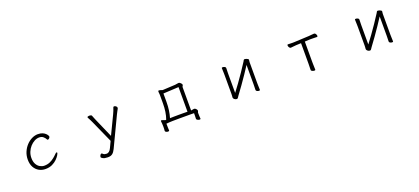

<svg xmlns="http://www.w3.org/2000/svg" viewBox="45 -1517 5910 2710"><g transform="rotate(-20 3000.0 -162.0)"><path d="M709 -142Q709 -152 701 -152Q693 -152 680 -139Q657 -115 627.5 -91Q598 -67 561 -50.5Q524 -34 476 -34Q444 -34 412.5 -51.5Q381 -69 360.5 -105.5Q340 -142 340 -199Q340 -246 357.5 -288.5Q375 -331 404.5 -363.5Q434 -396 469.5 -415Q505 -434 541 -434Q576 -434 599 -416.5Q622 -399 639 -367Q642 -362 648 -362Q659 -362 670.5 -374Q682 -386 682 -400Q682 -403 675 -416Q668 -429 652 -444.5Q636 -460 608.5 -472Q581 -484 539 -484Q493 -484 447.5 -461.5Q402 -439 365 -399Q328 -359 306 -306.5Q284 -254 284 -194Q284 -126 310.5 -79Q337 -32 380.5 -8Q424 16 476 16Q535 16 578.5 -5Q622 -26 651 -55Q680 -84 694.5 -109Q709 -134 709 -142Z M1356 161H1366Q1404 161 1429 141.5Q1454 122 1474 80L1685 -363Q1694 -382 1705 -402Q1716 -422 1724 -437Q1727 -443 1727 -449Q1727 -464 1713 -474.5Q1699 -485 1686 -485Q1675 -485 1672 -476Q1665 -453 1655 -428.5Q1645 -404 1635 -383L1503 -108L1378 -393Q1370 -412 1362.5 -430.5Q1355 -449 1348 -467Q1346 -474 1335 -477.5Q1324 -481 1312 -481Q1300 -481 1290.5 -477.5Q1281 -474 1281 -466Q1281 -464 1283 -460Q1292 -445 1304.5 -419.5Q1317 -394 1324 -379L1474 -44L1430 49Q1416 80 1397.5 94Q1379 108 1363 108Q1350 108 1333.5 104.5Q1317 101 1304 87Q1298 80 1291 80Q1280 80 1271 94.5Q1262 109 1262 122Q1262 131 1267 134Q1290 153 1313.5 157Q1337 161 1356 161Z M2773 96V95Q2772 79 2770.5 60Q2769 41 2769 9Q2769 -1 2773.5 -8.5Q2778 -16 2778 -23Q2778 -34 2764.5 -50Q2751 -66 2735 -66Q2727 -66 2714.5 -62.5Q2702 -59 2688 -58V-406Q2688 -417 2694 -423.5Q2700 -430 2700 -442Q2700 -449 2692.5 -459Q2685 -469 2674.5 -476.5Q2664 -484 2654 -484Q2641 -484 2629 -480.5Q2617 -477 2601 -476L2408 -466Q2408 -466 2399 -469.5Q2390 -473 2378 -476.5Q2366 -480 2357 -480Q2345 -480 2345 -466Q2345 -462 2345.5 -456.5Q2346 -451 2347 -443Q2349 -431 2349 -416.5Q2349 -402 2349 -386V-291Q2349 -224 2340.5 -166Q2332 -108 2313 -55L2301 -54Q2287 -59 2275 -63.5Q2263 -68 2252 -71Q2250 -72 2247 -72Q2237 -72 2237 -62V-59Q2239 -39 2240.5 -20.5Q2242 -2 2242 22Q2242 41 2241.5 54.5Q2241 68 2239 85V86Q2239 97 2253.5 104Q2268 111 2281 111Q2300 111 2300 100Q2299 83 2298 58.5Q2297 34 2297 -2Q2341 -7 2390.5 -8Q2440 -9 2493 -9H2612Q2642 -9 2669 -9Q2696 -9 2714 -8Q2714 14 2713.5 35.5Q2713 57 2712 74V75Q2712 88 2729 96.5Q2746 105 2759 105Q2764 105 2768.5 102.5Q2773 100 2773 96ZM2634 -429V-59Q2603 -60 2565.5 -60Q2528 -60 2492 -60Q2463 -60 2431 -59.5Q2399 -59 2371 -58Q2386 -107 2394.5 -166.5Q2403 -226 2403 -292V-417Z M3643 -395V-106Q3643 -99 3642.5 -81Q3642 -63 3641.5 -44.5Q3641 -26 3641 -18Q3641 -6 3656.5 1.5Q3672 9 3685 9Q3700 9 3700 0Q3700 -12 3699 -35Q3698 -58 3697.5 -79Q3697 -100 3697 -106V-415Q3697 -429 3699 -435.5Q3701 -442 3701 -452Q3701 -459 3691 -465.5Q3681 -472 3668 -476.5Q3655 -481 3646 -481Q3633 -481 3629 -472Q3625 -463 3620 -455Q3579 -390 3532.5 -322Q3486 -254 3441 -191Q3396 -128 3357 -78V-364Q3357 -376 3357.5 -394Q3358 -412 3358.5 -428.5Q3359 -445 3359 -453Q3359 -465 3344 -472.5Q3329 -480 3315 -480Q3300 -480 3300 -471Q3300 -460 3301 -438Q3302 -416 3302.5 -395Q3303 -374 3303 -364V-86Q3303 -74 3302 -57Q3301 -40 3300 -31V-29Q3300 -15 3316 -2Q3332 11 3351 11Q3363 11 3370.5 -1.5Q3378 -14 3387 -26Q3429 -82 3475.5 -147.5Q3522 -213 3566 -278Q3610 -343 3643 -395Z M4471 -420V-115Q4471 -108 4470.5 -87.5Q4470 -67 4469.5 -46.5Q4469 -26 4469 -18Q4469 -6 4485.5 1.5Q4502 9 4516 9Q4532 9 4532 0Q4532 -13 4531 -38Q4530 -63 4529.5 -86Q4529 -109 4529 -115V-423L4609 -427H4626Q4652 -427 4677.5 -426Q4703 -425 4712 -425Q4723 -425 4723 -439Q4723 -452 4713 -468Q4703 -484 4691 -484Q4681 -484 4657 -481.5Q4633 -479 4608 -477L4395 -467Q4388 -467 4380 -466.5Q4372 -466 4364 -466Q4341 -466 4320.5 -467Q4300 -468 4292 -468Q4281 -468 4281 -454Q4281 -441 4291 -425Q4301 -409 4313 -409Q4324 -409 4348 -412.5Q4372 -416 4396 -417Z M5643 -395V-106Q5643 -99 5642.5 -81Q5642 -63 5641.5 -44.5Q5641 -26 5641 -18Q5641 -6 5656.5 1.5Q5672 9 5685 9Q5700 9 5700 0Q5700 -12 5699 -35Q5698 -58 5697.5 -79Q5697 -100 5697 -106V-415Q5697 -429 5699 -435.5Q5701 -442 5701 -452Q5701 -459 5691 -465.5Q5681 -472 5668 -476.5Q5655 -481 5646 -481Q5633 -481 5629 -472Q5625 -463 5620 -455Q5579 -390 5532.5 -322Q5486 -254 5441 -191Q5396 -128 5357 -78V-364Q5357 -376 5357.5 -394Q5358 -412 5358.5 -428.5Q5359 -445 5359 -453Q5359 -465 5344 -472.5Q5329 -480 5315 -480Q5300 -480 5300 -471Q5300 -460 5301 -438Q5302 -416 5302.5 -395Q5303 -374 5303 -364V-86Q5303 -74 5302 -57Q5301 -40 5300 -31V-29Q5300 -15 5316 -2Q5332 11 5351 11Q5363 11 5370.5 -1.5Q5378 -14 5387 -26Q5429 -82 5475.5 -147.5Q5522 -213 5566 -278Q5610 -343 5643 -395Z"/></g></svg>

Font: Klee One
Style: Regular
Weight: 400
Designer: Fontworks Inc.
Foundry: Fontworks Inc.
Version: Version 1.100